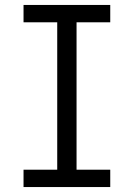

<svg xmlns="http://www.w3.org/2000/svg" viewBox="-20 -755 540 775"><path d="M75 0V-70H211V-665H75V-735H425V-665H289V-70H425V0Z"/></svg>

Font: Iosevka NFM
Style: Regular
Weight: 400
Monospace: yes
Designer: Belleve Invis
Foundry: Belleve Invis
Version: Version 29.0.4; ttfautohint (v1.8.4);Nerd Fonts 3.3.0